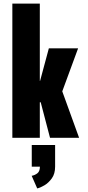

<svg xmlns="http://www.w3.org/2000/svg" viewBox="-20 -770 490 1073"><path d="M49 0V-750H202.5V-318H204L253 -500H416.5L328 -259.5L422 0H259.5L207.5 -198.5H202.5V0ZM157.5 161.5V40.5H288V161.5Q288 201 269.8 226.5Q251.5 252 228 265.8Q204.5 279.5 188 283L157 212.5Q174.5 209.5 188.8 198.5Q203 187.5 203 161.5Z"/></svg>

Font: Trispace Condensed
Style: Bold
Weight: 700
Width: 3
Designer: Tyler Finck
Foundry: Etcetera Type Company
Version: Version 1.210; ttfautohint (v1.8.3)